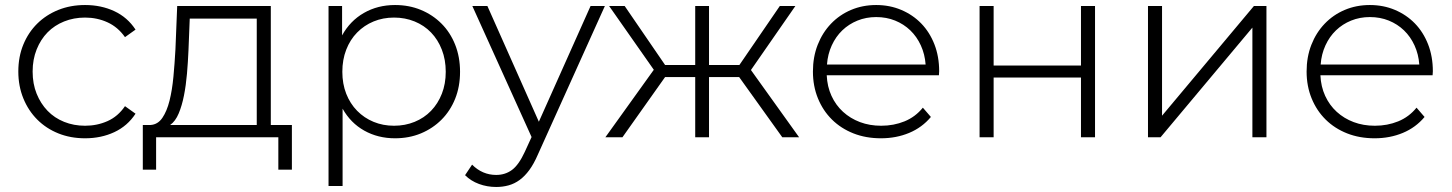

<svg xmlns="http://www.w3.org/2000/svg" viewBox="-20 -547 5784 765"><path d="M319 4Q261 4 212.5 -15.5Q164 -35 128.5 -70.5Q93 -106 73 -155Q53 -204 53 -262Q53 -321 73 -369.5Q93 -418 128.5 -453Q164 -488 212.5 -507.5Q261 -527 319 -527Q383 -527 435.5 -502.5Q488 -478 520 -429L478 -399Q450 -439 408.5 -458Q367 -477 319 -477Q274 -477 235.5 -461.5Q197 -446 169.5 -418Q142 -390 126 -350Q110 -310 110 -262Q110 -213 126 -173.5Q142 -134 169.5 -105.5Q197 -77 235.5 -61.5Q274 -46 319 -46Q367 -46 408.5 -64.5Q450 -83 478 -124L520 -94Q488 -45 435.5 -20.5Q383 4 319 4Z M1003 -49V-473H736L731 -347Q729 -300 725 -253.5Q721 -207 713 -166.5Q705 -126 692 -95Q679 -64 658 -49ZM602 129H549V-49H580Q609 -51 627 -77.5Q645 -104 655.5 -146Q666 -188 671 -241.5Q676 -295 679 -350L686 -523H1059V-49H1143V129H1089V0H602Z M1550 -46Q1594 -46 1632 -61.5Q1670 -77 1697.5 -105.5Q1725 -134 1740.5 -173.5Q1756 -213 1756 -261Q1756 -309 1740.5 -349Q1725 -389 1697.5 -417.5Q1670 -446 1632 -461.5Q1594 -477 1550 -477Q1506 -477 1468.5 -461.5Q1431 -446 1403 -417.5Q1375 -389 1359.5 -349Q1344 -309 1344 -261Q1344 -213 1359.5 -173.5Q1375 -134 1403 -105.5Q1431 -77 1468.5 -61.5Q1506 -46 1550 -46ZM1345 194H1289V-523H1343V-406Q1375 -464 1430 -495.5Q1485 -527 1554 -527Q1610 -527 1657 -507.5Q1704 -488 1739 -453Q1774 -418 1793.5 -369Q1813 -320 1813 -261Q1813 -202 1793.5 -153.5Q1774 -105 1739 -70Q1704 -35 1657 -15.5Q1610 4 1554 4Q1486 4 1431.5 -26.5Q1377 -57 1345 -114Z M2127 -62 2333 -523H2390L2123 69Q2107 106 2089 130.5Q2071 155 2050.5 170Q2030 185 2006.5 191.5Q1983 198 1957 198Q1921 198 1888.5 186Q1856 174 1833 151L1861 109Q1902 150 1957 150Q1993 150 2020 130Q2047 110 2071 58L2098 -1L1862 -523H1922Z M2630 -288H2750V-523H2805V-288H2926L3087 -523H3149L2972 -268L3164 0H3097L2925 -240H2805V0H2750V-240H2630L2460 0H2392L2585 -269L2407 -523H2469Z M3668 -290Q3665 -331 3649 -366Q3633 -401 3607 -426Q3581 -451 3546.5 -465Q3512 -479 3471 -479Q3431 -479 3396.5 -465Q3362 -451 3336 -426Q3310 -401 3294 -366Q3278 -331 3275 -290ZM3490 4Q3430 4 3380.5 -15.5Q3331 -35 3295 -70.5Q3259 -106 3239 -155Q3219 -204 3219 -262Q3219 -320 3238 -368.5Q3257 -417 3291 -452.5Q3325 -488 3371 -507.5Q3417 -527 3471 -527Q3525 -527 3571 -507.5Q3617 -488 3650.5 -453.5Q3684 -419 3703 -370.5Q3722 -322 3722 -263Q3722 -259 3721.5 -255Q3721 -251 3721 -247H3274Q3276 -202 3293 -165Q3310 -128 3339 -101.5Q3368 -75 3406.5 -60.5Q3445 -46 3491 -46Q3541 -46 3584 -63.5Q3627 -81 3657 -118L3689 -81Q3654 -39 3602.5 -17.5Q3551 4 3490 4Z M3883 0V-523H3939V-286H4287V-523H4343V0H4287V-238H3939V0Z M4554 0V-523H4610V-86L4976 -523H5026V0H4970V-437L4604 0Z M5635 -290Q5632 -331 5616 -366Q5600 -401 5574 -426Q5548 -451 5513.5 -465Q5479 -479 5438 -479Q5398 -479 5363.5 -465Q5329 -451 5303 -426Q5277 -401 5261 -366Q5245 -331 5242 -290ZM5457 4Q5397 4 5347.5 -15.5Q5298 -35 5262 -70.5Q5226 -106 5206 -155Q5186 -204 5186 -262Q5186 -320 5205 -368.5Q5224 -417 5258 -452.5Q5292 -488 5338 -507.5Q5384 -527 5438 -527Q5492 -527 5538 -507.5Q5584 -488 5617.5 -453.5Q5651 -419 5670 -370.5Q5689 -322 5689 -263Q5689 -259 5688.5 -255Q5688 -251 5688 -247H5241Q5243 -202 5260 -165Q5277 -128 5306 -101.5Q5335 -75 5373.5 -60.5Q5412 -46 5458 -46Q5508 -46 5551 -63.5Q5594 -81 5624 -118L5656 -81Q5621 -39 5569.5 -17.5Q5518 4 5457 4Z"/></svg>

Font: Montserrat-Alt1 Light
Style: Regular
Weight: 300
Designer: Differentunic
Foundry: Differentunic
Version: Version 7.222